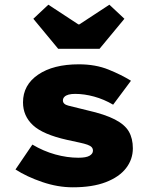

<svg xmlns="http://www.w3.org/2000/svg" viewBox="-20 -786 640 818"><path d="M290 12Q226 12 160 -10.5Q94 -33 46 -64L118 -170Q165 -142 215.5 -128Q266 -114 314 -114Q347 -114 361.5 -122.5Q376 -131 376 -144Q376 -153 370.5 -159Q365 -165 352.5 -169.5Q340 -174 319 -178.5Q298 -183 266 -190Q163 -213 120.5 -252.5Q78 -292 78 -350Q78 -424 142.5 -468Q207 -512 316 -512Q387 -512 442.5 -489.5Q498 -467 538 -442L462 -340Q423 -363 381 -374.5Q339 -386 300 -386Q284 -386 272.5 -383Q261 -380 254.5 -373.5Q248 -367 248 -358Q248 -342 271 -336Q294 -330 352 -316Q427 -299 469.5 -277Q512 -255 529 -225.5Q546 -196 546 -154Q546 -107 517 -69.5Q488 -32 431 -10Q374 12 290 12ZM228 -578 122 -706 186 -766 314 -682H318L446 -766L510 -706L404 -578Z"/></svg>

Font: Source Code Pro ExtraLight Black
Style: Regular
Weight: 900
Monospace: yes
Version: Version 1.018;hotconv 1.0.116;makeotfexe 2.5.65601